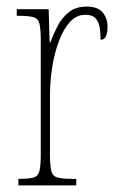

<svg xmlns="http://www.w3.org/2000/svg" viewBox="-20 -564 358 584"><path d="M36 0V-20H37Q68 -20 82 -24Q96 -28 100 -44Q104 -60 104 -96V-440Q104 -476 100 -492Q96 -508 81 -512Q66 -516 34 -516H31V-536H128L131 -435H133Q142 -459 155 -484.5Q168 -510 189.5 -527Q211 -544 243 -544Q277 -544 292 -526.5Q307 -509 307 -483Q307 -466 302.5 -454.5Q298 -443 286 -443Q286 -462 283.5 -479Q281 -496 271.5 -507.5Q262 -519 239 -519Q212 -519 192 -496.5Q172 -474 158.5 -437Q145 -400 138.5 -357.5Q132 -315 132 -274V-96Q132 -60 136 -44Q140 -28 155 -24Q170 -20 201 -20H212V0Z"/></svg>

Font: Noto Serif Tamil ExtraCondensed Thin
Style: Italic
Weight: 100
Width: 2
Italic angle: -12°
Designer: Indian Type Foundry, Tom Grace, and the Monotype Design Team
Foundry: Monotype Imaging Inc.
Version: Version 2.003; ttfautohint (v1.8.4.7-5d5b)